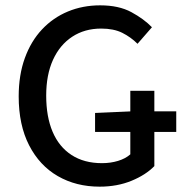

<svg xmlns="http://www.w3.org/2000/svg" viewBox="-20 -687 705 719"><path d="M353 12Q265 12 196.5 -27.5Q128 -67 89 -143Q50 -219 50 -326Q50 -406 73 -469.5Q96 -533 137.5 -577Q179 -621 234.5 -644Q290 -667 355 -667Q425 -667 472 -641.5Q519 -616 549 -585L495 -523Q470 -548 438 -564Q406 -580 359 -580Q297 -580 250.5 -549.5Q204 -519 178.5 -463Q153 -407 153 -329Q153 -250 177 -193.5Q201 -137 248 -106.5Q295 -76 362 -76Q394 -76 422 -84.5Q450 -93 468 -109V-347H558V-65Q526 -32 472.5 -10Q419 12 353 12ZM336 -193V-264L472 -270H640V-193Z"/></svg>

Font: Source Sans 3 ExtraLight Medium
Style: Regular
Weight: 500
Version: Version 3.052;hotconv 1.1.0;makeotfexe 2.6.0